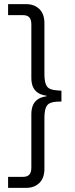

<svg xmlns="http://www.w3.org/2000/svg" viewBox="-20 -725 359 925"><path d="M19 180V127H91Q111 127 121 116.5Q131 106 131 83V-175Q131 -200 139 -218.5Q147 -237 163.5 -247.5Q180 -258 204 -261V-264Q180 -267 163.5 -277.5Q147 -288 139 -306Q131 -324 131 -350V-608Q131 -631 121 -641.5Q111 -652 91 -652H19V-705H107Q145 -705 169.5 -681.5Q194 -658 194 -613V-367Q194 -326 206 -309Q218 -292 252 -290L276 -288V-236L252 -235Q218 -233 206 -216Q194 -199 194 -158V88Q194 133 169.5 156.5Q145 180 107 180Z"/></svg>

Font: Nunito Sans 7pt Condensed Light
Style: Regular
Weight: 300
Width: 3
Designer: Vernon Adams
Foundry: Vernon Adams
Version: Version 3.101;gftools[0.9.27]